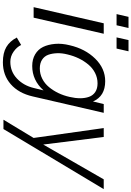

<svg xmlns="http://www.w3.org/2000/svg" viewBox="191 -891 914 1336"><g transform="rotate(90 648.0 -223.0)"><path d="M78.1 -577.1 97.2 -660.2H174.8L155.8 -577.1ZM240.2 -577.1 258.8 -660.2H336.9L317.9 -577.1ZM29.8 0 142.1 -487.8H214.8L103 0Z M413.1 213.9Q348.1 213.9 307.4 189.9Q266.6 166 241.2 117.2L293 86.9Q307.1 116.7 339.4 139.4Q371.6 162.1 410.2 162.1Q478 162.1 526.9 115.7Q575.7 69.3 592.3 -1L608.9 -68.8Q538.6 9.8 439 9.8Q392.6 9.8 358.2 -10.5Q323.7 -30.8 306.6 -65.9Q289.6 -101.1 285.4 -148.7Q281.2 -196.3 294.9 -251Q319.8 -358.9 388.2 -428.5Q456.5 -498 544.9 -498Q649.4 -498 686 -413.1L704.1 -487.8H765.1L650.9 6.8Q628.4 104.5 565.9 159.2Q503.4 213.9 413.1 213.9ZM456.1 -43Q494.6 -43 528.1 -60.1Q561.5 -77.1 585.9 -106.7Q610.4 -136.2 627.7 -172.4Q645 -208.5 654.3 -250Q663.6 -289.6 663.6 -323.7Q663.6 -357.9 653.8 -385.5Q644 -413.1 620.1 -429Q596.2 -444.8 560.1 -444.8Q521.5 -444.8 487.5 -427.5Q453.6 -410.2 429 -380.6Q404.3 -351.1 386.5 -314.5Q368.7 -277.8 358.9 -235.8Q349.1 -197.8 350.3 -163.1Q351.6 -128.4 361.3 -101.6Q371.1 -74.7 395.5 -58.8Q419.9 -43 456.1 -43Z M813 210 939.9 0 871.1 -487.8H933.1L985.8 -66.9L1228 -487.8H1295.9L877.9 210Z"/></g></svg>

Font: HK Grotesk Light Italic
Style: Regular
Weight: 300
Italic angle: -13°
Designer: Alfredo Marco Pradil and Stefan Peev
Foundry: Hanken Design Co.
Version: Version 1.000;PS 001.000;hotconv 1.0.88;makeotf.lib2.5.64775